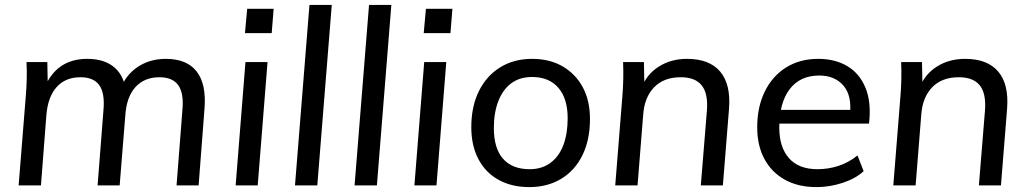

<svg xmlns="http://www.w3.org/2000/svg" viewBox="-20 -756 4196 783"><path d="M56 0 85 -362Q88 -396 89 -432Q90 -468 88 -503H173L175 -400L162 -399Q211 -516 336 -516Q408 -516 449 -479Q490 -442 495 -370L470 -390Q492 -450 541.5 -483Q591 -516 656 -516Q742 -516 782 -464.5Q822 -413 814 -313L790 0H700L724 -309Q730 -376 707 -408.5Q684 -441 630 -441Q569 -441 532.5 -401Q496 -361 491 -285L468 0H378L402 -308Q408 -376 385 -408.5Q362 -441 308 -441Q247 -441 211 -401Q175 -361 169 -285L147 0Z M941 0 981 -503H1071L1031 0ZM988 -720H1096L1088 -621H979Z M1183 0 1242 -736H1333L1274 0Z M1426 0 1485 -736H1576L1517 0Z M1670 0 1710 -503H1800L1760 0ZM1717 -720H1825L1817 -621H1708Z M2139 7Q2066 7 2012.5 -23Q1959 -53 1930.5 -108Q1902 -163 1902 -237Q1902 -322 1933 -384.5Q1964 -447 2020 -481.5Q2076 -516 2150 -516Q2222 -516 2275 -485Q2328 -454 2357 -399.5Q2386 -345 2386 -271Q2386 -186 2355.5 -123.5Q2325 -61 2269 -27Q2213 7 2139 7ZM2140 -66Q2190 -66 2225 -92Q2260 -118 2277.5 -164.5Q2295 -211 2295 -274Q2295 -354 2257 -398Q2219 -442 2150 -442Q2099 -442 2064.5 -416Q2030 -390 2012 -343Q1994 -296 1994 -234Q1994 -151 2031.5 -108.5Q2069 -66 2140 -66Z M2489 0 2518 -362Q2524 -432 2521 -503H2606L2608 -400L2596 -398Q2618 -454 2667.5 -485Q2717 -516 2782 -516Q2873 -516 2917 -464Q2961 -412 2953 -312L2928 0H2838L2863 -307Q2868 -375 2841.5 -408Q2815 -441 2756 -441Q2687 -441 2647.5 -400Q2608 -359 2603 -288L2580 0Z M3502 -58Q3470 -28 3417 -10.5Q3364 7 3310 7Q3235 7 3181 -23Q3127 -53 3097.5 -107.5Q3068 -162 3068 -237Q3068 -320 3099 -383Q3130 -446 3186 -481Q3242 -516 3317 -516Q3386 -516 3436 -486Q3486 -456 3510 -397Q3534 -338 3524 -252H3148L3151 -308H3475L3446 -288Q3455 -366 3419.5 -407Q3384 -448 3321 -448Q3243 -448 3200.5 -392.5Q3158 -337 3158 -235Q3158 -156 3197.5 -111Q3237 -66 3314 -66Q3358 -66 3399.5 -79.5Q3441 -93 3477 -122Z M3623 0 3652 -362Q3658 -432 3655 -503H3740L3742 -400L3730 -398Q3752 -454 3801.5 -485Q3851 -516 3916 -516Q4007 -516 4051 -464Q4095 -412 4087 -312L4062 0H3972L3997 -307Q4002 -375 3975.5 -408Q3949 -441 3890 -441Q3821 -441 3781.5 -400Q3742 -359 3737 -288L3714 0Z"/></svg>

Font: Muli Medium
Style: Italic
Weight: 500
Italic angle: -4.541°
Designer: Vernon Adams
Foundry: Vernon Adams
Version: Version 2.100; ttfautohint (v1.8.1.43-b0c9)